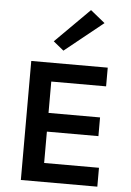

<svg xmlns="http://www.w3.org/2000/svg" viewBox="-62 -997 710 1043"><g transform="rotate(5 293.0 -476.0)"><path d="M92 0V-649H509V-547H210V-376H491V-274H210V-103H509V0ZM261 -720 204.5 -766 391.5 -952.5 470.5 -888.5Z"/></g></svg>

Font: Karla
Style: Bold
Weight: 700
Designer: Jonathan Pinhorn
Version: Version 2.004; ttfautohint (v1.8.4.7-5d5b);gftools[0.9.33]